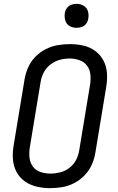

<svg xmlns="http://www.w3.org/2000/svg" viewBox="-20 -973 616 1001"><path d="M241 8Q273 8 305 2.5Q337 -3 367 -18.5Q397 -34 421 -59Q445 -84 458.5 -114.5Q472 -145 477 -176L534 -521Q540 -557 537.5 -592.5Q535 -628 519 -658Q503 -688 475.5 -708Q448 -728 414 -735.5Q380 -743 344 -743Q313 -743 280.5 -737.5Q248 -732 218 -716.5Q188 -701 164 -676.5Q140 -652 126.5 -621Q113 -590 108 -559L51 -214Q45 -178 47.5 -142.5Q50 -107 66 -77Q82 -47 109.5 -27.5Q137 -8 171.5 0Q206 8 241 8ZM243 -68Q216 -68 191.5 -76Q167 -84 152 -104Q137 -124 134 -149.5Q131 -175 135 -202L192 -547Q196 -572 208.5 -596Q221 -620 243.5 -637Q266 -654 291.5 -661Q317 -668 343 -668Q369 -668 393.5 -659.5Q418 -651 433 -631.5Q448 -612 451 -586Q454 -560 450 -534L393 -189Q389 -163 376.5 -139Q364 -115 342 -98Q320 -81 294 -74.5Q268 -68 243 -68ZM379 -828Q393 -828 406.5 -832.5Q420 -837 429 -849Q438 -861 440 -875Q444 -895 438.5 -914Q433 -933 416 -943Q399 -953 379 -953Q365 -953 351.5 -948Q338 -943 329 -931Q320 -919 318 -905Q315 -885 320.5 -866Q326 -847 342.5 -837.5Q359 -828 379 -828Z"/></svg>

Font: Iosevka Sparkle
Style: Italic
Weight: 400
Italic angle: -9°
Designer: Belleve Invis
Foundry: Belleve Invis
Version: Version 4.5.0; ttfautohint (v1.8.3)